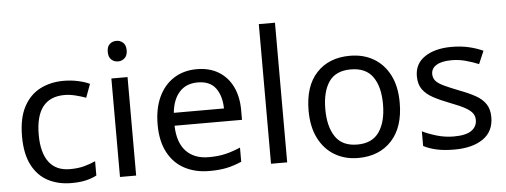

<svg xmlns="http://www.w3.org/2000/svg" viewBox="-50 -895 2744 1041"><g transform="rotate(-5 1322.0 -375.0)"><path d="M300 10Q229 10 173.5 -19Q118 -48 86.5 -109Q55 -170 55 -265Q55 -364 88 -426Q121 -488 177.5 -517Q234 -546 306 -546Q347 -546 385 -537.5Q423 -529 447 -517L420 -444Q396 -453 364 -461Q332 -469 304 -469Q146 -469 146 -266Q146 -169 184.5 -117.5Q223 -66 299 -66Q343 -66 376.5 -75Q410 -84 438 -97V-19Q411 -5 378.5 2.5Q346 10 300 10Z M610 -737Q630 -737 645.5 -723.5Q661 -710 661 -681Q661 -653 645.5 -639Q630 -625 610 -625Q588 -625 573 -639Q558 -653 558 -681Q558 -710 573 -723.5Q588 -737 610 -737ZM653 -536V0H565V-536Z M1030 -546Q1099 -546 1148.5 -516Q1198 -486 1224.5 -431.5Q1251 -377 1251 -304V-251H884Q886 -160 930.5 -112.5Q975 -65 1055 -65Q1106 -65 1145.5 -74.5Q1185 -84 1227 -102V-25Q1186 -7 1146 1.5Q1106 10 1051 10Q975 10 916.5 -21Q858 -52 825.5 -113.5Q793 -175 793 -264Q793 -352 822.5 -415Q852 -478 905.5 -512Q959 -546 1030 -546ZM1029 -474Q966 -474 929.5 -433.5Q893 -393 886 -321H1159Q1158 -389 1127 -431.5Q1096 -474 1029 -474Z M1475 0H1387V-760H1475Z M2111 -269Q2111 -136 2043.5 -63Q1976 10 1861 10Q1790 10 1734.5 -22.5Q1679 -55 1647 -117.5Q1615 -180 1615 -269Q1615 -402 1682 -474Q1749 -546 1864 -546Q1937 -546 1992.5 -513.5Q2048 -481 2079.5 -419.5Q2111 -358 2111 -269ZM1706 -269Q1706 -174 1743.5 -118.5Q1781 -63 1863 -63Q1944 -63 1982 -118.5Q2020 -174 2020 -269Q2020 -364 1982 -418Q1944 -472 1862 -472Q1780 -472 1743 -418Q1706 -364 1706 -269Z M2599 -148Q2599 -70 2541 -30Q2483 10 2385 10Q2329 10 2288.5 1Q2248 -8 2217 -24V-104Q2249 -88 2294.5 -74.5Q2340 -61 2387 -61Q2454 -61 2484 -82.5Q2514 -104 2514 -140Q2514 -160 2503 -176Q2492 -192 2463.5 -208Q2435 -224 2382 -244Q2330 -264 2293 -284Q2256 -304 2236 -332Q2216 -360 2216 -404Q2216 -472 2271.5 -509Q2327 -546 2417 -546Q2466 -546 2508.5 -536.5Q2551 -527 2588 -510L2558 -440Q2524 -454 2487 -464Q2450 -474 2411 -474Q2357 -474 2328.5 -456.5Q2300 -439 2300 -409Q2300 -387 2313 -371.5Q2326 -356 2356.5 -341.5Q2387 -327 2438 -307Q2489 -288 2525 -268Q2561 -248 2580 -219.5Q2599 -191 2599 -148Z"/></g></svg>

Font: Noto Sans NKo
Style: Regular
Weight: 400
Designer: Monotype Design Team
Foundry: Monotype Imaging Inc.
Version: Version 2.003; ttfautohint (v1.8.4.7-5d5b)